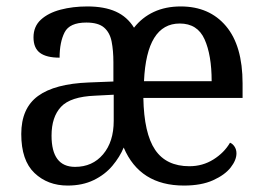

<svg xmlns="http://www.w3.org/2000/svg" viewBox="-20 -566 819 596"><path d="M190 10Q128 10 87 -29Q46 -68 46 -150Q46 -230 98 -268Q150 -306 256 -310L332 -313V-373Q332 -409 326.5 -437Q321 -465 303 -480.5Q285 -496 248 -496Q196 -496 180.5 -465.5Q165 -435 165 -387Q124 -387 104 -402Q84 -417 84 -450Q84 -484 107 -505Q130 -526 168 -536Q206 -546 251 -546Q304 -546 339.5 -530Q375 -514 396 -480Q421 -512 457.5 -529Q494 -546 541 -546Q630 -546 681.5 -485Q733 -424 733 -307V-262H425Q427 -152 461.5 -101Q496 -50 568 -50Q609 -50 642.5 -71Q676 -92 694 -123Q702 -120 708 -111Q714 -102 714 -90Q714 -69 696 -46Q678 -23 641.5 -6.5Q605 10 551 10Q414 10 364 -108Q352 -79 329 -51.5Q306 -24 271 -7Q236 10 190 10ZM637 -314Q637 -395 615 -444Q593 -493 538 -493Q435 -493 427 -314ZM213 -48Q267 -48 300 -87Q333 -126 333 -191V-272L275 -269Q199 -266 169.5 -234.5Q140 -203 140 -145Q140 -48 213 -48Z"/></svg>

Font: Noto Serif Myanmar SemCond
Style: Regular
Weight: 400
Width: 4
Designer: Ben Mitchell and the Monotype Design Team
Foundry: Monotype Imaging Inc.
Version: Version 2.106; ttfautohint (v1.8.4.7-5d5b)